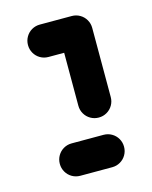

<svg xmlns="http://www.w3.org/2000/svg" viewBox="-86 -577 503 636"><g transform="rotate(-15 165.5 -259.5)"><path d="M55.6 -463Q55.6 -478.1 63 -490.9Q70.4 -503.7 83.1 -511.1Q95.9 -518.5 111.1 -518.5H220.4Q235.6 -518.5 248.3 -511.1Q261.1 -503.7 268.5 -490.9Q275.9 -478.1 275.9 -463Q275.9 -447.8 268.5 -435Q261.1 -422.2 248.3 -414.8Q235.6 -407.4 220.4 -407.4H111.1Q95.9 -407.4 83.1 -414.8Q70.4 -422.2 63 -435Q55.6 -447.8 55.6 -463ZM220.4 -518.5Q235.6 -518.5 248.3 -511.1Q261.1 -503.7 268.5 -490.9Q275.9 -478.1 275.9 -463V-225.9Q275.9 -210.7 268.5 -198Q261.1 -185.2 248.3 -177.8Q235.6 -170.4 220.4 -170.4Q205.2 -170.4 192.4 -177.8Q179.6 -185.2 172.2 -198Q164.8 -210.7 164.8 -225.9V-463Q164.8 -478.1 172.2 -490.9Q179.6 -503.7 192.4 -511.1Q205.2 -518.5 220.4 -518.5ZM55.6 -55.6Q55.6 -70.7 63 -83.5Q70.4 -96.3 83.1 -103.7Q95.9 -111.1 111.1 -111.1H220.4Q235.6 -111.1 248.3 -103.7Q261.1 -96.3 268.5 -83.5Q275.9 -70.7 275.9 -55.6Q275.9 -40.4 268.5 -27.6Q261.1 -14.8 248.3 -7.4Q235.6 0 220.4 0H111.1Q95.9 0 83.1 -7.4Q70.4 -14.8 63 -27.6Q55.6 -40.4 55.6 -55.6Z"/></g></svg>

Font: 26F Galaxy Hebrew Black
Style: Regular
Weight: 900
Designer: C₂₉H₂₅N₃O₅
Version: Version 1.000